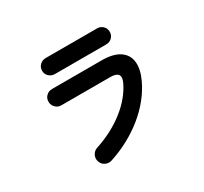

<svg xmlns="http://www.w3.org/2000/svg" viewBox="-157 -984 1314 1236"><g transform="rotate(-30 500.0 -365.5)"><path d="M344 25Q320 32 297.5 21Q275 10 267 -15Q259 -39 270.5 -62Q282 -85 306 -93Q429 -133 522.5 -205.5Q616 -278 660 -370Q695 -445 607 -445H244Q219 -445 201 -462.5Q183 -480 183 -506Q183 -532 201 -549Q219 -566 244 -566H612Q698 -566 744.5 -534.5Q791 -503 797 -447.5Q803 -392 769 -320Q714 -204 602.5 -113.5Q491 -23 344 25ZM308 -640Q283 -640 265 -657Q247 -674 247 -699Q247 -725 265 -742Q283 -759 308 -759H690Q715 -759 732.5 -742Q750 -725 750 -699Q750 -674 732.5 -657Q715 -640 690 -640Z"/></g></svg>

Font: Zen Maru Gothic
Style: Bold
Weight: 700
Designer: Yoshimichi Ohira
Foundry: Positype
Version: Version 1.001